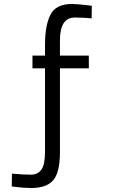

<svg xmlns="http://www.w3.org/2000/svg" viewBox="-20 -709 600 964"><path d="M281 55Q281 156 247.5 195.5Q214 235 137 235Q99 235 54 229L39 227L40 163Q100 168 135 168Q170 168 188 142.5Q206 117 206 54V-366H143V-430H206V-484Q206 -582 233.5 -635.5Q261 -689 341 -689Q369 -689 425 -682L441 -680L440 -617Q395 -621 355 -621Q281 -621 281 -506V-430H426V-366H281Z"/></svg>

Font: Titillium Web[RUS by Daymarius]
Style: Regular
Weight: 400
Designer: Cyrillization by Daymarius
Foundry: Cyrillization by Daymarius
Version: Version 1.002 September 11, 2018